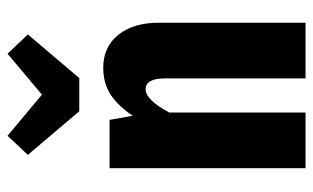

<svg xmlns="http://www.w3.org/2000/svg" viewBox="-184 -664 847 520"><g transform="rotate(-90 240.0 -403.5)"><path d="M289.1 -612.8H199.2L81.1 -752L132.8 -807.1L244.1 -713.9L355 -807.1L407.2 -752ZM316.9 -547.9Q373.5 -547.9 406.2 -507.1Q439 -466.3 439 -397V0H288.1V-380.9Q288.1 -433.1 258.8 -433.1Q230 -433.1 195.8 -369.1V0H44.9V-530.8H175.8L187 -467.8Q213.9 -508.3 244.6 -528.1Q275.4 -547.9 316.9 -547.9Z"/></g></svg>

Font: Fira Sans Compressed
Style: Bold
Weight: 700
Width: 1
Designer: Carrois Corporate & Edenspiekermann AG
Foundry: Carrois Corporate GbR & Edenspiekermann AG
Version: Version 4.203;PS 004.203;hotconv 1.0.88;makeotf.lib2.5.64775